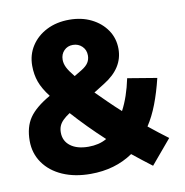

<svg xmlns="http://www.w3.org/2000/svg" viewBox="-82 -789 859 891"><g transform="rotate(-10 348.0 -343.5)"><path d="M277 11Q202 11 145 -14Q88 -39 56 -84.5Q24 -130 24 -189Q24 -254 53 -296.5Q82 -339 152 -379Q121 -419 108.5 -454Q96 -489 96 -530Q96 -582 122.5 -623Q149 -664 195.5 -687.5Q242 -711 302 -711Q360 -711 405.5 -688.5Q451 -666 477.5 -627Q504 -588 504 -538Q504 -493 480.5 -456Q457 -419 410 -390L359 -358Q384 -333 412 -305.5Q440 -278 470 -251Q486 -281 498.5 -317.5Q511 -354 520 -397L658 -374Q642 -308 621.5 -254.5Q601 -201 574 -160Q597 -141 620 -123.5Q643 -106 664 -90L568 24Q546 7 523 -10.5Q500 -28 477 -47Q392 11 277 11ZM282 -449 317 -470Q340 -484 349.5 -499Q359 -514 359 -533Q359 -559 341.5 -576Q324 -593 298 -593Q273 -593 256.5 -576Q240 -559 240 -533Q240 -515 249 -496.5Q258 -478 282 -449ZM289 -115Q313 -115 334.5 -120Q356 -125 375 -136Q336 -172 299 -209.5Q262 -247 229 -284Q209 -271 196.5 -258.5Q184 -246 178.5 -232.5Q173 -219 173 -202Q173 -162 204 -138.5Q235 -115 289 -115Z"/></g></svg>

Font: Red Hat Text
Style: Bold
Weight: 700
Designer: Pentagram, MCKL
Foundry: MCKL
Version: Version 1.030